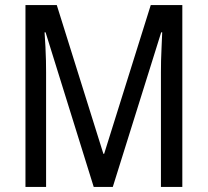

<svg xmlns="http://www.w3.org/2000/svg" viewBox="-20 -734 815 754"><path d="M348 0 159 -607H155Q157 -578 158.5 -549.5Q160 -521 160.5 -496Q161 -471 161 -451V0H80V-714H203L386 -130H389L572 -714H696V0H612V-451Q612 -472 612.5 -496.5Q613 -521 614.5 -549Q616 -577 617 -607H613L423 0Z"/></svg>

Font: Noto Sans Condensed
Style: Regular
Weight: 400
Width: 3
Version: Version 2.013